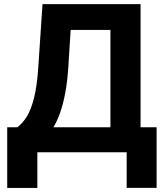

<svg xmlns="http://www.w3.org/2000/svg" viewBox="-20 -739 799 932"><path d="M15 173.2V-121.1H63.9Q88.6 -139.3 109.4 -171.9Q130.2 -204.6 145 -262.8Q159.9 -321 166 -414.8L186.3 -718.8H662.3V-121.1H740.2V172.9H594.9V0H161.3V173.2ZM239.3 -121.1H516V-593.6H323L311.7 -414.8Q307.2 -343.8 296.9 -288.7Q286.6 -233.5 272 -192.3Q257.4 -151.1 239.3 -121.1Z"/></svg>

Font: Inter Display V
Style: Regular
Weight: 400
Designer: Rasmus Andersson
Foundry: rsms
Version: Version 3.015;git-src